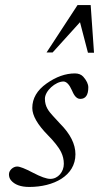

<svg xmlns="http://www.w3.org/2000/svg" viewBox="-20 -728 393 761"><path d="M188.5 -520 297.1 -640 328.6 -519H352.6L339.4 -708H287.4L164.5 -520ZM279 -116.5C279 -156.8 258.7 -197.3 218 -238C208 -248.7 198.5 -259 189.5 -269C173.4 -286.8 158 -304.9 158 -336.5C158 -367.5 199.6 -405 232 -405C244 -404.3 255 -392.7 265 -370C270.4 -357.8 279.6 -336 298 -336C319.4 -336 330 -351.3 330 -381.8C330 -394.7 323.4 -408.7 310 -424C302 -432.7 291 -437 277 -437C239.7 -437 202.2 -423.7 164.5 -397C126.8 -370.3 108 -338 108 -300C108 -270 128.7 -234 170 -192C181.3 -180.7 191.5 -169.3 200.5 -158C216.9 -137.3 233 -113.7 233 -78.5C233 -47.2 210.3 -19 179.5 -19C164.5 -19 141.5 -27.2 110.5 -43.5C79.5 -59.8 58.7 -68 48 -68C32.3 -68 15.5 -53.4 15.5 -37.2C15.5 -28.2 18 -20.4 23 -14C37.7 4 62 13 96 13C192.6 13 279 -31 279 -116.5Z"/></svg>

Font: fbb
Style: Italic
Weight: 400
Italic angle: -12°
Designer: David J. Perry, Michael Sharpe
Version: Version 0.991